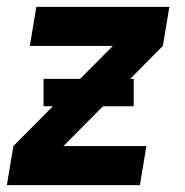

<svg xmlns="http://www.w3.org/2000/svg" viewBox="-20 -540 540 560"><path d="M0 0 19 -114 309 -406H67L86 -520H474L455 -406L165 -114H407L388 0ZM370 -230H107V-310H370Z"/></svg>

Font: Iosevka Heavy
Style: Italic
Weight: 900
Italic angle: -9°
Monospace: yes
Designer: Belleve Invis
Foundry: Belleve Invis
Version: Version 32.5.0; ttfautohint (v1.8.4)